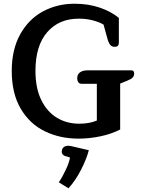

<svg xmlns="http://www.w3.org/2000/svg" viewBox="-20 -729 775 1029"><path d="M43 -349Q43 -464 88.5 -545.5Q134 -627 210.5 -668Q287 -709 379 -709Q454 -709 515 -688Q576 -667 617 -633V-500Q617 -478 595 -478Q579 -478 570 -489.5Q561 -501 554 -528L535 -597Q514 -610 479 -619.5Q444 -629 402 -629Q296 -629 233 -556.5Q170 -484 170 -349Q170 -258 200.5 -194.5Q231 -131 284 -98.5Q337 -66 405 -66Q459 -66 499 -83V-280H418Q406 -280 400 -288Q394 -296 394 -310Q394 -331 409 -341.5Q424 -352 449 -352H684Q699 -352 699 -335Q699 -322 691 -313.5Q683 -305 663 -297L624 -281V-35Q578 -11 518.5 1.5Q459 14 401 14Q301 14 220 -25.5Q139 -65 91 -146.5Q43 -228 43 -349ZM295 248Q315 219 333.5 179Q352 139 355 115L328 107Q311 100 311 85Q311 69 320.5 60.5Q330 52 347 52Q351 52 361 54L456 76Q444 123 414 181.5Q384 240 347 280Z"/></svg>

Font: Maitree SemiBold
Style: Regular
Weight: 600
Designer: CadsonDemak Team
Foundry: CadsonDemak
Version: Version 1.001